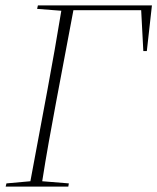

<svg xmlns="http://www.w3.org/2000/svg" viewBox="-20 -694 585 714"><path d="M118 -661 208 -654C192 -557 175 -459 157 -363L93 -20L4 -12L1 0H234L236 -12L137 -20C152 -117 170 -214 188 -311L253 -656H505L513 -504H526L545 -674H121Z"/></svg>

Font: Source Serif 4 Display Light
Style: Italic
Weight: 300
Italic angle: -12°
Designer: Frank Grießhammer
Foundry: Adobe Systems Incorporated
Version: Version 4.004;hotconv 1.0.117;makeotfexe 2.5.65602